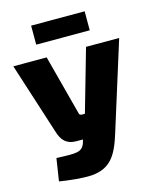

<svg xmlns="http://www.w3.org/2000/svg" viewBox="-131 -973 873 1074"><g transform="rotate(-15 305.5 -435.5)"><path d="M464 -884H154V-774H464ZM420 -690 317 -330H300C292 -330 285 -334 284 -341L192 -690H-1L132 -276C147 -226 173 -194 231 -194H269L264 -175C246 -125 213 -128 99 -132L79 -2C126 6 217 17 270 12C375 2 416 -61 453 -183L612 -690Z"/></g></svg>

Font: Exo 2 Extra Bold
Style: Regular
Weight: 800
Designer: Natanael Gama
Version: Version 1.001;PS 001.001;hotconv 1.0.88;makeotf.lib2.5.64775